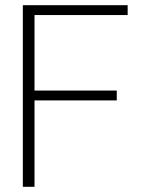

<svg xmlns="http://www.w3.org/2000/svg" viewBox="-20 -720 542 740"><path d="M68 0V-700H472V-662H113V-371H430V-333H113V0Z"/></svg>

Font: DM Sans 28pt ExtraLight
Style: Regular
Weight: 250
Version: Version 4.004;gftools[0.9.30]